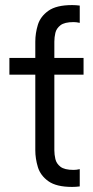

<svg xmlns="http://www.w3.org/2000/svg" viewBox="-20 -728 366 756"><path d="M194 -136Q194 -120 198 -102Q202 -84 218 -71.5Q234 -59 270 -59Q281 -59 294 -62V6Q286 7 279 7.5Q272 8 264 8Q202 8 170.5 -14.5Q139 -37 129 -70.5Q119 -104 119 -136V-434H17V-500H119V-564Q119 -597 129 -630Q139 -663 170.5 -685.5Q202 -708 264 -708Q272 -708 279 -707.5Q286 -707 294 -706V-638Q281 -641 270 -641Q234 -641 218 -628.5Q202 -616 198 -598.5Q194 -581 194 -564V-500H309V-434H194Z"/></svg>

Font: Questrial
Style: Regular
Weight: 400
Designer: Joe Prince, Laura Meseguer
Foundry: Joe Prince, Laura Meseguer
Version: Version 2.000; ttfautohint (v1.8.3)